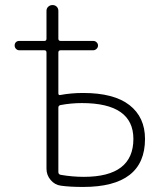

<svg xmlns="http://www.w3.org/2000/svg" viewBox="-20 -730 637 760"><path d="M211 -304V-49Q211 -40 220 -38Q266 -30 312 -30Q508 -30 508 -180Q508 -322 304 -322Q261 -322 219 -314Q211 -312 211 -304ZM56 -531Q49 -531 43.5 -536.5Q38 -542 38 -550Q38 -558 43 -563Q48 -568 56 -568H156Q164 -568 164 -577V-687Q164 -697 171 -703.5Q178 -710 188 -710Q198 -710 204.5 -703.5Q211 -697 211 -687V-577Q211 -568 220 -568H349Q357 -568 362.5 -562.5Q368 -557 368 -550Q368 -542 362 -536.5Q356 -531 349 -531H220Q211 -531 211 -522V-361Q211 -352 219 -354Q262 -362 309 -362Q431 -362 492.5 -314Q554 -266 554 -180Q554 10 309 10Q256 10 221 5Q197 2 180.5 -17.5Q164 -37 164 -62V-522Q164 -531 156 -531Z"/></svg>

Font: Rounded Mplus 1c Light
Style: Regular
Weight: 300
Version: Version 1.059.20150529